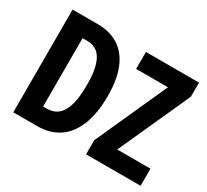

<svg xmlns="http://www.w3.org/2000/svg" viewBox="-141 -935 1248 1156"><g transform="rotate(30 483.0 -357.0)"><path d="M505 -370Q505 -250 472.5 -167.5Q440 -85 378 -42.5Q316 0 226 0H61V-714H236Q323 -714 383 -674.5Q443 -635 474 -558.5Q505 -482 505 -370ZM363 -364Q363 -444 348.5 -495Q334 -546 305.5 -570.5Q277 -595 234 -595H199V-120H225Q296 -120 329.5 -180Q363 -240 363 -364ZM946 0H567V-98L792 -596H571V-714H940V-616L715 -119H946Z"/></g></svg>

Font: Noto Sans Display ExtraCondensed
Style: Bold
Weight: 700
Width: 2
Designer: Monotype Design Team
Foundry: Monotype Imaging Inc.
Version: Version 2.003